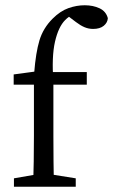

<svg xmlns="http://www.w3.org/2000/svg" viewBox="-20 -710 430 730"><path d="M33 0V-32L137 -50H155L268 -32V0ZM106 0Q109 -96 109 -193V-388H32V-427L136 -441L109 -427L110 -433Q116 -510 130 -556.5Q144 -603 180 -639Q209 -668 240 -679Q271 -690 302 -690Q334 -690 358.5 -678.5Q383 -667 390 -641Q389 -624 374.5 -612Q360 -600 334 -600Q317 -600 301.5 -606.5Q286 -613 269 -626L224 -660L301 -678L322 -651Q315 -655 305 -658.5Q295 -662 287 -662Q273 -662 257.5 -655Q242 -648 228 -634Q202 -608 189 -551Q176 -494 183 -400V-193Q183 -144 183.5 -96Q184 -48 185 0ZM146 -388V-436H310V-388Z"/></svg>

Font: Lisu Bosa ExtraLight
Style: Regular
Weight: 200
Designer: David Morse, Annie Olsen, Victor Gaultney, Frank Grießhammer (Latin)
Foundry: SIL International
Version: Version 2.000